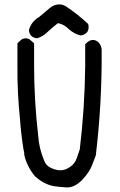

<svg xmlns="http://www.w3.org/2000/svg" viewBox="-20 -831 540 866"><path d="M226.6 -807.6Q252 -816.4 275.4 -803.7Q330.1 -767.6 377.9 -722.7Q387.7 -678.7 343.8 -670.9Q313.5 -678.7 291 -699.2Q268.6 -721.7 241.2 -726.6Q218.8 -709 197.3 -689.5Q174.8 -666 146.5 -658.2Q114.3 -662.1 110.4 -694.3Q120.1 -733.4 157.2 -754.9Q178.7 -772.5 200.2 -791Q211.9 -801.8 226.6 -807.6ZM70.3 -646.5Q80.1 -658.2 95.7 -658.2Q111.3 -658.2 121.1 -646.5Q127.9 -640.6 133.8 -635.7V-537.1Q133.8 -377.9 152.3 -218.8Q156.2 -162.1 177.7 -110.4Q185.5 -85 209.5 -73.7Q233.4 -62.5 254.4 -63Q275.4 -63.5 296.9 -78.6Q318.4 -93.8 326.7 -119.1Q335 -144.5 339.8 -157.2Q362.3 -344.7 364.3 -534.2Q364.3 -583 364.3 -631.8Q370.1 -636.7 375 -641.6Q401.4 -661.1 424.8 -639.6Q438.5 -624 438.5 -604.5Q440.4 -366.2 412.1 -129.9Q406.2 -115.2 395 -85.4Q383.8 -55.7 352.5 -21.5Q316.4 16.6 278.3 14.2Q240.2 11.7 221.2 8.3Q202.1 4.9 180.7 -5.9Q159.2 -16.6 137.7 -36.1Q102.5 -78.1 89.8 -130.9Q89.8 -144.5 85.9 -157.2Q75.2 -224.6 70.3 -292Q57.6 -412.1 58.6 -533.2V-635.7Q64.5 -640.6 70.3 -646.5Z"/></svg>

Font: JasonHandwriting4
Style: Regular
Weight: 400
Version: Version 1.01.21